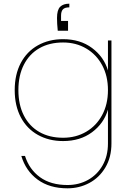

<svg xmlns="http://www.w3.org/2000/svg" viewBox="-20 -760 711 1044"><path d="M294 -593Q290 -632 290 -662Q290 -706 307 -723Q324 -740 357 -740V-720Q332 -720 322 -709Q312 -698 312 -675V-646H350V-593ZM323 -547Q416 -547 480.5 -499Q545 -451 567 -377V-540H586V20Q586 95 553 150.5Q520 206 465.5 235Q411 264 347 264Q249 264 184.5 216.5Q120 169 96 88H116Q139 161 197.5 203.5Q256 246 347 246Q409 246 459 218Q509 190 538 139Q567 88 567 20V-164Q545 -89 480.5 -41Q416 7 323 7Q246 7 186 -26.5Q126 -60 93 -122.5Q60 -185 60 -270Q60 -355 93 -417.5Q126 -480 186 -513.5Q246 -547 323 -547ZM567 -270Q567 -347 535.5 -405.5Q504 -464 448.5 -496.5Q393 -529 323 -529Q249 -529 194.5 -498Q140 -467 110 -408.5Q80 -350 80 -270Q80 -190 110 -131.5Q140 -73 194.5 -42Q249 -11 323 -11Q393 -11 448.5 -43.5Q504 -76 535.5 -134.5Q567 -193 567 -270Z"/></svg>

Font: Fz Poppins Thin
Style: Regular
Weight: 100
Designer: Ninad Kale (Devanagari), Jonny Pinhorn (Latin)
Foundry: Indian Type Foundry
Version: Vit hóa bi Vntype.Com & FontZin.Com